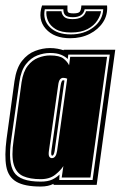

<svg xmlns="http://www.w3.org/2000/svg" viewBox="-27 -677 442 703"><path d="M122 6Q63 6 33 -11.5Q3 -29 -4 -67.5Q-11 -106 -3 -168L26 -380Q33 -428 53.5 -454Q74 -480 101.5 -490.5Q129 -501 156 -501Q171 -501 184 -498.5Q197 -496 206 -493V-495H395L327 0H169V-4Q150 6 122 6ZM122 -12Q148 -12 164 -19.5Q180 -27 191 -38L190 -18H312L375 -477H223L221 -461Q212 -470 196.5 -476.5Q181 -483 156 -483Q133 -483 109.5 -474Q86 -465 68 -442Q50 -419 44 -377L14 -165Q2 -82 24 -47Q46 -12 122 -12ZM122 -21Q83 -21 58 -32Q33 -43 23.5 -74Q14 -105 23 -165L52 -376Q58 -415 74.5 -436Q91 -457 113 -465.5Q135 -474 156 -474Q191 -474 205.5 -462.5Q220 -451 226 -438L230 -469H365L304 -27H199L205 -69Q196 -54 175.5 -37.5Q155 -21 122 -21ZM163 -98Q178 -98 182 -124L219 -389Q212 -392 204 -392Q198 -392 193 -386.5Q188 -381 186 -365L152 -124Q150 -109 153.5 -103.5Q157 -98 163 -98ZM164 -107Q162 -107 161 -110.5Q160 -114 161 -124L195 -364Q198 -383 204 -383Q207 -383 209 -382L173 -124Q170 -107 164 -107ZM230 -537Q171 -537 140.5 -571.5Q110 -606 127 -657H220Q219 -639 221.5 -633.5Q224 -628 242 -628Q260 -628 265 -634Q270 -640 271 -657H365Q368 -623 350.5 -596Q333 -569 301.5 -553Q270 -537 230 -537ZM232 -551Q281 -551 315 -577Q349 -603 351 -643H283Q277 -614 240 -614Q221 -614 213 -620.5Q205 -627 205 -643H137Q129 -603 156 -577Q183 -551 232 -551ZM233 -558Q197 -558 176.5 -570.5Q156 -583 148.5 -601.5Q141 -620 143 -636H198Q200 -622 209 -614.5Q218 -607 239 -607Q279 -607 288 -636H343Q341 -620 329 -601.5Q317 -583 293.5 -570.5Q270 -558 233 -558Z"/></svg>

Font: Alumni Sans Collegiate One
Style: Italic
Weight: 400
Italic angle: -8°
Designer: Robert E. Leuschke
Foundry: Robert E. Leuschke
Version: Version 1.100